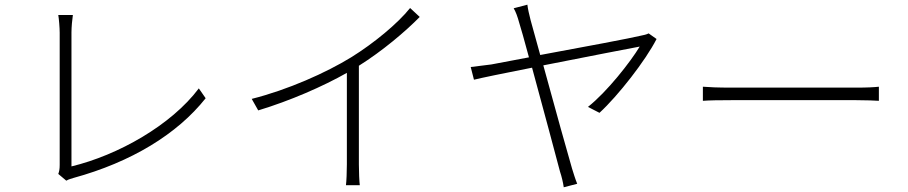

<svg xmlns="http://www.w3.org/2000/svg" viewBox="-20 -766 3864 817"><path d="M262.1 2.8C272 -3.2 284.1 -6 293 -8.9C538 -76 734 -195 855.1 -348L826 -389.9C709.2 -234 483 -105.8 284.1 -57.9V-627.8C284.1 -649.9 287.3 -685 290.1 -702.1H228C230.8 -687.1 234 -646.3 234 -627.1V-63.9C234 -46.9 231.9 -35.9 228 -25.9Z M1725.1 -731.9C1672.2 -665.8 1571 -582 1474.1 -522C1368.3 -457 1206 -384.2 1051.1 -345.2L1078.8 -296.2C1213.8 -337 1354 -398.1 1456 -456V-66.1C1456 -34.1 1454.2 6 1452.1 22H1511C1508.9 6 1507.1 -34.1 1507.1 -66.1V-486.2C1607.2 -549 1704.9 -631.7 1766 -693.9Z M2740.1 -623.9C2731.2 -619 2717 -616.1 2706 -614C2675.1 -605.8 2452.8 -563.9 2278.8 -532L2237.9 -680C2230.8 -708.1 2226.2 -728 2224.1 -746.1L2165.8 -730.8C2174.7 -715.9 2181.8 -696.7 2190 -666.9C2195 -652 2210.9 -595.9 2230.8 -522L2071 -491.8C2038 -487.9 2012.8 -484.7 1983 -480.8L1996.8 -426.8C2024.9 -433.9 2126.1 -454.9 2244 -478C2290.1 -308.9 2350.9 -82 2362.9 -35.9C2370 -14.9 2376.1 11 2378.9 30.9L2436.1 16C2427.9 -3.9 2420.1 -29.8 2414.1 -49C2400.2 -96.9 2339.8 -311.1 2291.9 -487.9C2473 -523.8 2675.1 -562.9 2702.1 -567.8C2663 -502.8 2562.9 -375 2481.9 -311.1L2530.9 -285.9C2609.7 -358 2727.6 -509.2 2773.8 -600.1Z M2970.9 -337C2996.8 -339.1 3040.1 -339.8 3093 -339.8H3622.9C3666.9 -339.8 3702.8 -338.1 3719.8 -337V-397C3700.6 -394.9 3671.9 -393.1 3621.8 -393.1H3093C3035.9 -393.1 2995.7 -394.9 2970.9 -397Z"/></svg>

Font: Karasuma Gothic
Style: Light
Weight: 300
Designer: Rasmus Andersson / Ryoko Nishizuka
Foundry: rsms
Version: Version 1.00